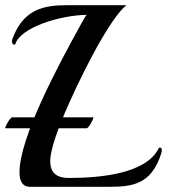

<svg xmlns="http://www.w3.org/2000/svg" viewBox="-36 -718 649 738"><path d="M584 -129C585 -134 586 -138 586 -141C586 -148 582 -151 579 -151C577 -151 575 -150 574 -148C526 -51 354 -34 228 -34C173 -34 157 -62 157 -99C157 -189 286 -446 336 -536C378 -611 420 -675 450 -698H270C254 -698 238 -698 223 -698C137 -698 55 -686 12 -569C11 -565 10 -562 10 -559C10 -551 15 -546 19 -546C21 -546 22 -547 23 -549C43 -612 192 -659 297 -661C291 -654 281 -635 278 -630C182 -457 39 -187 39 -56C39 -21 51 0 79 0H340C353 0 367 0 382 0C472 0 546 -8 584 -129ZM11 -267C3 -267 -16 -232 -16 -226C-16 -225 -15 -225 -15 -225H297C305 -225 323 -260 323 -266C323 -267 323 -267 323 -267Z"/></svg>

Font: Playball
Style: Regular
Weight: 400
Designer: Robert E. Leuschke
Foundry: Robert E. Leuschke
Version: Version 1.001